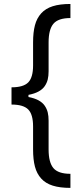

<svg xmlns="http://www.w3.org/2000/svg" viewBox="-20 -781 402 949"><path d="M220.2 -429Q220.2 -405.5 215.9 -388.1Q211.6 -370.7 201 -355.1Q190.3 -339.5 170.5 -328.7Q150.6 -317.8 120.7 -312.1V-301.5Q150.6 -295.8 170.5 -285Q190.3 -274.1 201 -258.5Q211.6 -242.9 215.9 -225.5Q220.2 -208.1 220.2 -184.7V-42.6Q220.2 21.7 244 49.9Q267.8 78.1 328.1 78.1V147.7Q275.9 147.7 240.6 136.5Q205.3 125.4 183.6 101.4Q161.9 77.4 152.7 42.6Q143.5 7.8 143.5 -42.6V-156.2Q143.5 -215.2 119.7 -239.7Q95.9 -264.2 36.9 -264.2V-349.4Q95.9 -349.4 119.7 -373.9Q143.5 -398.4 143.5 -457.4V-571Q143.5 -621.4 152.7 -656.2Q161.9 -691.1 183.6 -715Q205.3 -739 240.6 -750.2Q275.9 -761.4 328.1 -761.4V-691.8Q267.8 -691.8 244 -663.5Q220.2 -635.3 220.2 -571Z"/></svg>

Font: TID UI
Style: Regular
Weight: 400
Designer: The TID Project Authors
Foundry: Bakken & Bæck
Version: Version 1.001;hotconv 1.0.109;makeotfexe 2.5.65596